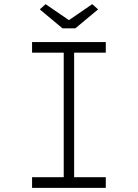

<svg xmlns="http://www.w3.org/2000/svg" viewBox="-20 -902 663 922"><path d="M134 0V-51H286V-649H134V-700H488V-649H336V-51H488V0ZM280 -766 171 -857 199 -882 326 -795H296L423 -882L451 -857L342 -766Z"/></svg>

Font: Lexend Giga ExtraLight
Style: Regular
Weight: 250
Version: Version 1.007